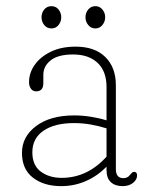

<svg xmlns="http://www.w3.org/2000/svg" viewBox="-20 -608 501 638"><path d="M53 -100Q53 -154 100 -189.2Q147 -224.5 227 -224.5Q253.5 -224.5 282 -220Q310.5 -215.5 334 -208V-318.5Q334 -371.5 304.2 -399.2Q274.5 -427 223 -427Q173 -427 148.5 -407.5Q124 -388 124 -359.5V-331.5Q124 -304.5 100 -304.5Q89 -304.5 82.8 -313.2Q76.5 -322 76.5 -335Q76.5 -366 95.5 -392.8Q114.5 -419.5 149 -436.2Q183.5 -453 231.5 -453Q295 -453 330 -418.5Q365 -384 365 -324.5V-46Q365 -16 390 -16Q404.5 -16 412.5 -27.5Q415.5 -31 418.5 -34Q421.5 -37 425.5 -37Q435.5 -37 435.5 -25Q435.5 -11 422 -0.2Q408.5 10.5 387.5 10.5Q362.5 10.5 348.2 -2.8Q334 -16 334 -43V-54Q303.5 -23 265 -6.2Q226.5 10.5 183.5 10.5Q125.5 10.5 89.2 -17.8Q53 -46 53 -100ZM87.5 -102Q87.5 -58.5 115.5 -37.8Q143.5 -17 185 -17Q270.5 -17 334 -87.5V-181.5Q310 -189 282.8 -194Q255.5 -199 225.5 -199Q162 -199 124.8 -173.8Q87.5 -148.5 87.5 -102ZM151 -513.5Q136 -513.5 127 -524.8Q118 -536 118 -550.5Q118 -565.5 127 -576.5Q136 -587.5 151 -587.5Q165.5 -587.5 174.5 -576.5Q183.5 -565.5 183.5 -550.5Q183.5 -536 174.5 -524.8Q165.5 -513.5 151 -513.5ZM297 -513.5Q282.5 -513.5 273.2 -524.8Q264 -536 264 -550.5Q264 -565.5 273.2 -576.5Q282.5 -587.5 297 -587.5Q311 -587.5 320.2 -576.5Q329.5 -565.5 329.5 -550.5Q329.5 -536 320.2 -524.8Q311 -513.5 297 -513.5Z"/></svg>

Font: Fraunces 72pt SuperSoft Thin
Style: Regular
Weight: 100
Version: Version 1.000;[b76b70a41]